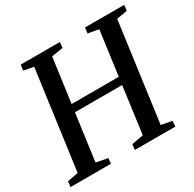

<svg xmlns="http://www.w3.org/2000/svg" viewBox="-161 -916 1103 1089"><g transform="rotate(-30 391.0 -371.5)"><path d="M1.5 0 5 -35.5 76 -49.5 164 -694 99 -706.5 103.5 -743H360.5L356.5 -706.5L281.5 -694L242 -405H551L590 -694L520.5 -706.5L525 -743H781.5L777.5 -706.5L707.5 -694L620 -49.5L690.5 -36L687 0H422.5L426.5 -36L503 -49.5L544 -355H235L193.5 -49.5L269 -35.5L265.5 0Z"/></g></svg>

Font: Merriweather 60pt Medium
Style: Italic
Weight: 500
Italic angle: -7.8°
Version: Version 2.101